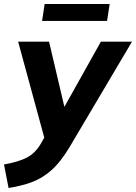

<svg xmlns="http://www.w3.org/2000/svg" viewBox="-54 -716 682 963"><path d="M0 0ZM-1 0ZM-11 227 -34 109Q39 96 80.5 74.5Q122 53 150 6L168 -26L37 -507H192L269 -180L452 -507H608L296 20Q250 97 203.5 138Q157 179 104.5 198Q52 217 -11 227ZM157 -611 170 -696H496L483 -611Z"/></svg>

Font: Winston
Style: Bold Italic
Weight: 700
Italic angle: -9°
Designer: Original fonts by Vernon Adams / Changes by Cristiano Sobral
Foundry: Original fonts by Vernon Adams / Changes by Cristiano Sobral
Version: Version 2.503;July 17, 2020;FontCreator 13.0.0.2655 64-bit